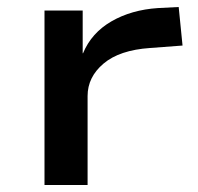

<svg xmlns="http://www.w3.org/2000/svg" viewBox="-20 -528 565 548"><path d="M107 0V-498H216V-376H217Q241 -434 298 -467Q355 -500 431 -505L490 -508L501 -398L408 -391Q321 -385 275.5 -346.5Q230 -308 230 -254V0Z"/></svg>

Font: Nunito Sans 7pt Expanded SemiBold
Style: Regular
Weight: 600
Width: 7
Designer: Vernon Adams
Foundry: Vernon Adams
Version: Version 3.101;gftools[0.9.27]